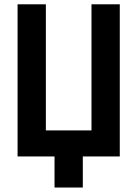

<svg xmlns="http://www.w3.org/2000/svg" viewBox="-20 -713 626 875"><path d="M397 0V-693.4H525.9V0ZM228.5 141.6V-63.5H357.4V141.6ZM60.1 0V-118.7H525.9V0ZM60.1 0V-693.4H189V0Z"/></svg>

Font: Cascadia Code PL
Style: Regular
Weight: 400
Monospace: yes
Designer: Aaron Bell
Foundry: Saja Typeworks
Version: Version 2102.003